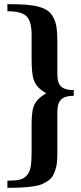

<svg xmlns="http://www.w3.org/2000/svg" viewBox="-20 -749 389 925"><path d="M15.6 155.8V121.6Q53.7 121.6 75 116.5Q96.2 111.3 109.9 95.5Q123.5 79.6 127.9 53.7Q132.3 27.8 132.3 -17.6V-147.9Q132.3 -200.2 139.2 -227.5Q149.9 -269 201.2 -298.8V-300.8Q153.8 -327.1 141.6 -367.2Q132.3 -396.5 132.3 -465.3V-579.6Q132.3 -647 107.4 -670.9Q82.5 -694.8 15.6 -694.8V-729Q67.9 -729 102.5 -726.6Q137.2 -724.1 165.8 -716.6Q194.3 -709 210.4 -697Q226.6 -685.1 237.5 -664.3Q248.5 -643.6 252.4 -616.7Q256.3 -589.8 256.3 -550.3V-389.6Q256.3 -348.6 274.9 -331.8Q293.5 -314.9 335.4 -314.9V-287.6Q293.5 -287.6 274.9 -269.8Q256.3 -252 256.3 -209.5V-1.5Q256.3 29.3 251.2 52.5Q246.1 75.7 237.5 92.5Q229 109.4 212.9 120.8Q196.8 132.3 179.7 139.2Q162.6 146 135 149.7Q107.4 153.3 81.1 154.5Q54.7 155.8 15.6 155.8Z"/></svg>

Font: Elstob
Style: Bold
Weight: 700
Designer: Peter S. Baker
Version: Version 1.015